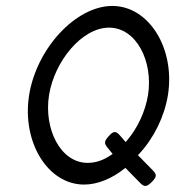

<svg xmlns="http://www.w3.org/2000/svg" viewBox="-20 -610 589 646"><path d="M263 11C309 11 358 -10 399 -43L402 -45L452 6C466 20 474 19 491 2C508 -15 508 -23 494 -37L444 -88L448 -92C498 -146 533 -217 545 -290C570 -447 481 -590 358 -590C235 -590 103 -447 78 -290C53 -133 140 11 263 11ZM347 -517C439 -517 496 -403 478 -290C469 -235 443 -179 407 -137L403 -132L382 -156C369 -170 361 -169 346 -152C330 -135 330 -127 342 -113L359 -92L353 -88C328 -71 302 -62 275 -62C183 -62 127 -177 145 -290C163 -403 255 -517 347 -517Z"/></svg>

Font: Charger Pro
Style: LitNarObl
Weight: 300
Designer: Jasper
Foundry: Cannot Into Space Fonts
Version: Version 1.09